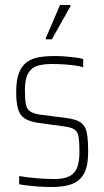

<svg xmlns="http://www.w3.org/2000/svg" viewBox="-20 -743 419 771"><path d="M186 8Q165 8 141 6.5Q117 5 95 2.5Q73 0 57 -3V-36Q74 -33 91 -31Q108 -29 125.5 -27.5Q143 -26 161 -25Q179 -24 197 -24Q238 -24 260 -36Q282 -48 290.5 -72Q299 -96 299 -133Q299 -171 296 -191.5Q293 -212 281 -221.5Q269 -231 240 -235L131 -250Q98 -255 79 -267.5Q60 -280 52.5 -305.5Q45 -331 45 -373Q45 -421 56 -449.5Q67 -478 87 -493Q107 -508 135.5 -513Q164 -518 198 -518Q218 -518 239 -516.5Q260 -515 280 -512.5Q300 -510 314 -506V-473Q298 -478 278.5 -480.5Q259 -483 236 -484.5Q213 -486 186 -486Q155 -486 131 -479Q107 -472 93.5 -449.5Q80 -427 80 -380Q80 -346 83.5 -326Q87 -306 100 -296.5Q113 -287 139 -283L247 -269Q287 -264 305.5 -250Q324 -236 329 -208Q334 -180 334 -133Q334 -94 326 -67Q318 -40 300.5 -23.5Q283 -7 255 0.5Q227 8 186 8ZM164 -585V-590L221 -723H263V-718L188 -585Z"/></svg>

Font: Saira Condensed Thin
Style: Regular
Weight: 250
Width: 3
Designer: Hector Gatti with collaboration of the Omnibus-Type team
Foundry: Omnibus-Type
Version: Version 1.101